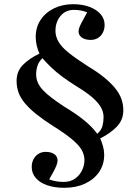

<svg xmlns="http://www.w3.org/2000/svg" viewBox="-20 -736 664 914"><path d="M286 158Q240 158 205 146Q170 134 150.5 111.5Q131 89 131 59Q131 38 139.5 22Q148 6 163 -3.5Q178 -13 197 -13Q224 -13 239 -2Q254 9 254 28Q254 38 248.5 52Q243 66 234 82.5Q225 99 214 118Q230 124 247.5 127Q265 130 283 130Q315 130 337 114.5Q359 99 370.5 75Q382 51 382 26Q382 0 368 -23.5Q354 -47 321.5 -74Q289 -101 233 -136Q186 -166 153 -192.5Q120 -219 99 -244Q78 -269 68.5 -295Q59 -321 59 -351Q59 -397 89.5 -427.5Q120 -458 168 -481Q160 -497 155 -518.5Q150 -540 150 -560Q150 -606 173 -641Q196 -676 236.5 -696Q277 -716 328 -716Q372 -716 405.5 -703.5Q439 -691 458.5 -669Q478 -647 478 -617Q478 -597 469.5 -580.5Q461 -564 446 -555Q431 -546 412 -546Q386 -546 370 -557Q354 -568 354 -587Q354 -597 360 -611Q366 -625 375.5 -641.5Q385 -658 395 -677Q381 -683 365 -686Q349 -689 332 -689Q292 -689 268 -660Q244 -631 244 -589Q244 -562 259 -536.5Q274 -511 308 -484Q342 -457 398 -421Q443 -394 475 -368Q507 -342 527.5 -317Q548 -292 557.5 -266Q567 -240 567 -211Q567 -165 536 -133Q505 -101 457 -77Q465 -59 470.5 -39Q476 -19 476 1Q476 47 452 82.5Q428 118 385 138Q342 158 286 158ZM443 -99Q463 -117 468 -137Q473 -157 473 -179Q473 -203 460.5 -225Q448 -247 421.5 -270.5Q395 -294 351 -321Q309 -347 278 -370Q247 -393 224.5 -414.5Q202 -436 182 -459Q165 -443 158.5 -423Q152 -403 152 -382Q152 -363 159.5 -344.5Q167 -326 183 -308.5Q199 -291 224.5 -271.5Q250 -252 285 -229Q343 -194 381 -163Q419 -132 443 -99Z"/></svg>

Font: Literata 60pt Medium
Style: Regular
Weight: 500
Designer: Latin by Veronika Burian and Jose Scaglione. Greek by Irene Vlachou. Cyrillic by Vera Evstafieva.
Foundry: TypeTogether
Version: Version 3.103;gftools[0.9.29]